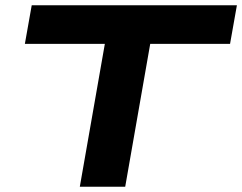

<svg xmlns="http://www.w3.org/2000/svg" viewBox="-20 -707 917 727"><path d="M282.2 0 377 -541H74.2L100.1 -687H877L851.1 -541H548.8L454.1 0Z"/></svg>

Font: Archivo Expanded
Style: Bold Italic
Weight: 700
Width: 7
Italic angle: -10°
Designer: Hector Gatti
Foundry: Omnibus-Type
Version: Version 2.001